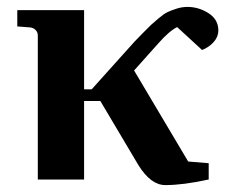

<svg xmlns="http://www.w3.org/2000/svg" viewBox="-20 -517 669 553"><path d="M581.1 -46.9V0Q507.8 16.1 456.1 16.1Q414.6 16.1 378.9 -41L269 -226.1H222.2V0H88.9V-415Q88.9 -424.3 82.5 -430.7Q76.2 -437 66.9 -438L29.8 -440.9V-487.8H222.2V-259.8H244.1L368.2 -397.9Q373 -402.8 390.6 -420.9Q408.2 -439 414.8 -445.1Q421.4 -451.2 437 -464.4Q452.6 -477.5 463.1 -482.4Q473.6 -487.3 489 -492.2Q504.4 -497.1 520 -497.1Q552.2 -497.1 580.6 -479Q608.9 -460.9 608.9 -429.2Q608.9 -411.1 595.5 -396Q582 -380.9 562 -373L490.2 -439Q466.8 -427.2 436 -392.1L366.2 -314L522 -51.8Z"/></svg>

Font: Veleka
Style: Bold
Weight: 700
Designer: Stefan Peev, Context Ltd, 2016; SIL International, 1997-2014.
Foundry: Stefan Peev, Context Ltd, 2016
Version: Version 1.000